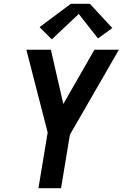

<svg xmlns="http://www.w3.org/2000/svg" viewBox="-20 -999 651 1019"><path d="M184 0 233 -296 178 -509 120 -735H250L316 -447L481 -735H611L351 -284L304 0ZM255 -790 190 -855 356 -979H457L576 -850L500 -795L398 -925Z"/></svg>

Font: Iosevka SS04 Extended
Style: Bold Italic
Weight: 700
Width: 7
Italic angle: -9°
Monospace: yes
Designer: Belleve Invis
Foundry: Belleve Invis
Version: Version 19.0.0; ttfautohint (v1.8.4)